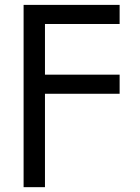

<svg xmlns="http://www.w3.org/2000/svg" viewBox="-20 -566 574 790"><path d="M77.1 204.1V-545.9H472.2V-467.3H165V-258.8H472.2V-180.2H165V204.1Z"/></svg>

Font: Adwaita Sans
Style: Regular
Weight: 400
Designer: Rasmus Andersson
Foundry: rsms
Version: Version 4.001;git-9221beed3